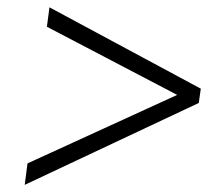

<svg xmlns="http://www.w3.org/2000/svg" viewBox="-20 -552 610 524"><path d="M522.5 -271 47.5 -47.5 55 -106 463.5 -293 108 -479 115 -532 528 -310Z"/></svg>

Font: Merriweather 120pt
Style: Italic
Weight: 400
Italic angle: -7.8°
Version: Version 2.101